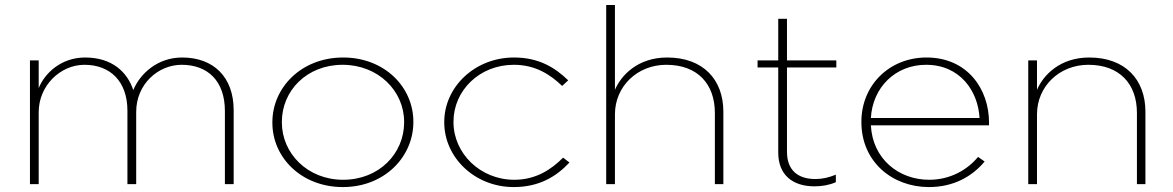

<svg xmlns="http://www.w3.org/2000/svg" viewBox="-20 -750 4777 782"><path d="M102 0H137.6V-293.1C137.6 -402 226.7 -486.1 323.8 -486.1C428.7 -486.1 499 -418.8 499 -299V0H534.7V-294.1C534.7 -407.9 624.8 -486.1 719.8 -486.1C826.7 -486.1 896 -419.8 896 -298V0H931.7V-301C931.7 -437.6 848.5 -515.8 721.8 -515.8C620.8 -515.8 550.5 -449.5 522.8 -383.2C499 -455.4 437.6 -515.8 326.7 -515.8C227.7 -515.8 161.4 -450.5 137.6 -391.1V-504H102Z M1377.5 -17.8C1232.9 -17.8 1128 -124.8 1128 -251.5V-253.5C1128 -380.2 1229 -486.1 1375.5 -486.1C1520.1 -486.1 1626 -380.2 1626 -253.5V-251.5C1626 -124.8 1524 -17.8 1377.5 -17.8ZM1376.5 11.9C1546.8 11.9 1663.6 -111.9 1663.6 -252.5V-254.5C1663.6 -395 1546.8 -515.8 1377.5 -515.8C1207.2 -515.8 1089.4 -393.1 1089.4 -252.5V-249.5C1089.4 -108.9 1207.2 11.9 1376.5 11.9Z M2072.5 11.9C2175.5 11.9 2245.8 -30.7 2299.3 -88.1L2273.5 -107.9C2225 -59.4 2162.6 -17.8 2074.5 -17.8C1935.9 -17.8 1827 -125.7 1827 -252.5V-254.5C1827 -381.2 1932.9 -486.1 2072.5 -486.1C2160.7 -486.1 2221 -446.5 2269.6 -400L2294.3 -422.8C2240.9 -474.3 2175.5 -515.8 2073.5 -515.8C1913.1 -515.8 1789.4 -395 1789.4 -253.5V-251.5C1789.4 -108.9 1913.1 11.9 2072.5 11.9Z M2449 0H2484.6V-284.2C2484.6 -399 2576.7 -486.1 2693.5 -486.1C2822.2 -486.1 2891.6 -406.9 2891.6 -290.1V0H2926.2V-295C2926.2 -425.7 2844 -515.8 2697.5 -515.8C2578.7 -515.8 2510.4 -444.6 2484.6 -384.2V-729.7H2449Z M3297.2 8.9C3327.9 8.9 3356.6 4 3384.3 -7.9V-38.6C3355.6 -26.7 3328.9 -20.8 3301.2 -20.8C3228.9 -20.8 3185.3 -57.4 3185.3 -131.7V-475.2H3386.3V-504H3185.3V-673.3H3149.7V-504H3065.5V-475.2H3149.7V-128.7C3149.7 -37.6 3208.1 8.9 3297.2 8.9Z M3527 -269.3C3533.9 -393.1 3626 -486.1 3751.7 -486.1C3890.3 -486.1 3963.6 -379.2 3969.6 -269.3ZM3763.6 11.9C3864.6 11.9 3939.9 -31.7 3990.3 -92.1L3963.6 -110.9C3920 -58.4 3850.7 -17.8 3764.6 -17.8C3639.9 -17.8 3533.9 -103 3527 -239.6H4008.2V-251.5C4008.2 -386.1 3921 -515.8 3753.7 -515.8C3601.2 -515.8 3488.4 -402 3488.4 -254.5V-252.5C3488.4 -91.1 3614.1 11.9 3763.6 11.9Z M4168 0H4203.6V-284.2C4203.6 -399 4295.7 -486.1 4412.5 -486.1C4541.2 -486.1 4610.6 -406.9 4610.6 -290.1V0H4645.2V-295C4645.2 -425.7 4563 -515.8 4416.5 -515.8C4297.7 -515.8 4229.4 -444.6 4203.6 -384.2V-504H4168Z"/></svg>

Font: Meinily
Style: Regular
Weight: 500
Designer: Paul Hayes
Foundry: Paul Hayes
Version: Version 1.0; ttfautohint (v1.8.4.7-5d5b)